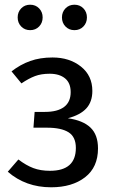

<svg xmlns="http://www.w3.org/2000/svg" viewBox="-20 -783 481 815"><path d="M372 -397Q372 -351 346.5 -323Q321 -295 268 -281Q332 -272 364 -241.5Q396 -211 396 -153Q396 -73 341 -30.5Q286 12 197 12Q89 12 13 -54L58 -106Q91 -81 121.5 -69.5Q152 -58 192 -58Q302 -58 302 -155Q302 -202 271 -221.5Q240 -241 180 -241H122L127 -308H171Q224 -308 252 -329Q280 -350 280 -392Q280 -431 256 -450.5Q232 -470 191 -470Q155 -470 128.5 -460Q102 -450 71 -429L29 -480Q66 -509 108 -524Q150 -539 203 -539Q275 -539 323.5 -500.5Q372 -462 372 -397ZM161 -709Q161 -686 146 -670.5Q131 -655 108 -655Q85 -655 70 -670.5Q55 -686 55 -709Q55 -732 70 -747.5Q85 -763 108 -763Q131 -763 146 -747.5Q161 -732 161 -709ZM349 -709Q349 -686 334 -670.5Q319 -655 296 -655Q273 -655 258 -670.5Q243 -686 243 -709Q243 -732 258 -747.5Q273 -763 296 -763Q319 -763 334 -747.5Q349 -732 349 -709Z"/></svg>

Font: Fira Sans Condensed
Style: Regular
Weight: 400
Width: 3
Designer: bBox Type GmbH & Carrois Corporate GbR & Edenspiekermann AG
Foundry: bBox Type GmbH & Carrois Corporate GbR & Edenspiekermann AG
Version: Version 4.301